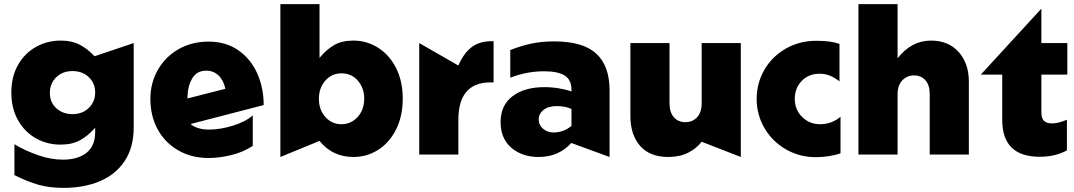

<svg xmlns="http://www.w3.org/2000/svg" viewBox="-20 -750 5212 932"><path d="M222 -299Q222 -345 253 -375Q284 -405 332 -405Q380 -405 411 -375.5Q442 -346 442 -302Q442 -256 411 -226Q380 -196 332 -196Q285 -196 253.5 -224.5Q222 -253 222 -299ZM286 25Q226 25 162.5 2.5Q99 -20 50 -50V100Q114 132 167 147Q220 162 288 162Q388 162 465 129.5Q542 97 585.5 31Q629 -35 629 -131V-541L439 -477Q404 -514 366 -533.5Q328 -553 275 -553Q209 -553 154 -522Q99 -491 67 -434Q35 -377 35 -301Q35 -225 67 -167.5Q99 -110 153.5 -79Q208 -48 274 -48Q330 -48 369 -69.5Q408 -91 442 -130V-109Q442 -41 399.5 -8Q357 25 286 25Z M995 -121Q937 -121 905 -148L1260 -240Q1260 -323 1229 -393Q1198 -463 1137.5 -505.5Q1077 -548 992 -548Q911 -548 847 -511.5Q783 -475 746.5 -411.5Q710 -348 710 -269Q710 -187 745.5 -122Q781 -57 845.5 -20Q910 17 992 17Q1044 17 1102 3Q1160 -11 1207 -42V-190Q1172 -159 1110.5 -140Q1049 -121 995 -121ZM981 -407Q1016 -407 1040.5 -384Q1065 -361 1074 -319L890 -272V-275Q890 -328 912 -367.5Q934 -407 981 -407Z M1696 12Q1761 12 1815.5 -22.5Q1870 -57 1902.5 -121.5Q1935 -186 1935 -271Q1935 -356 1902.5 -420Q1870 -484 1815 -518.5Q1760 -553 1695 -553Q1639 -553 1601.5 -531Q1564 -509 1531 -469V-730H1341V12L1531 -66Q1594 12 1696 12ZM1748 -272Q1748 -217 1716 -182Q1684 -147 1637 -147Q1591 -147 1559.5 -182Q1528 -217 1528 -270Q1528 -324 1559.5 -359Q1591 -394 1637 -394Q1687 -394 1717.5 -358Q1748 -322 1748 -272Z M2367 -550Q2306 -550 2268 -520Q2230 -490 2205 -432L2015 -541V0H2205V-168Q2205 -260 2244.5 -305Q2284 -350 2360 -350H2376V-550Z M2667 -107Q2637 -107 2616 -125Q2595 -143 2595 -170Q2595 -198 2618.5 -216.5Q2642 -235 2683 -235Q2724 -235 2754 -221V-139Q2716 -107 2667 -107ZM2671 -549Q2609 -549 2559.5 -538.5Q2510 -528 2457 -507V-373Q2538 -404 2621 -404Q2689 -404 2721.5 -383Q2754 -362 2754 -315V-306Q2729 -315 2694 -321Q2659 -327 2622 -327Q2526 -327 2468 -283Q2410 -239 2410 -157Q2410 -78 2462 -33Q2514 12 2595 12Q2692 12 2753 -56L2939 12V-311Q2939 -430 2874.5 -489.5Q2810 -549 2671 -549Z M3224 12Q3279 12 3320 -8.5Q3361 -29 3386 -62L3576 12V-541H3386V-248Q3386 -205 3364 -181Q3342 -157 3307 -157Q3272 -157 3251 -181Q3230 -205 3230 -248V-541H3040V-187Q3040 -96 3087 -42Q3134 12 3224 12Z M3943 -552Q3860 -552 3793.5 -513.5Q3727 -475 3690 -410.5Q3653 -346 3653 -270Q3653 -193 3691 -128Q3729 -63 3795 -25Q3861 13 3941 13Q3971 13 4003.5 8Q4036 3 4060 -6V-183Q4016 -147 3961 -147Q3909 -147 3873.5 -182.5Q3838 -218 3838 -270Q3838 -322 3871.5 -357Q3905 -392 3958 -392Q3986 -392 4009 -382.5Q4032 -373 4055 -355V-537Q4013 -552 3943 -552Z M4499 -553Q4404 -553 4337 -467V-730H4147V0H4337V-293Q4337 -336 4360 -360Q4383 -384 4417 -384Q4451 -384 4472 -360.5Q4493 -337 4493 -293V0H4683V-354Q4683 -442 4633.5 -497.5Q4584 -553 4499 -553Z M5027 11Q5102 11 5159 -20V-169Q5118 -151 5087 -151Q5060 -151 5047.5 -163.5Q5035 -176 5035 -205V-388H5161V-541H5035V-708L4741 -388H4845V-168Q4845 11 5027 11Z"/></svg>

Font: Geom Black
Style: Bold
Weight: 900
Version: Version 1.102